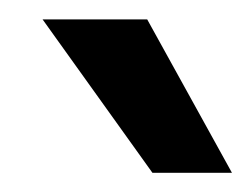

<svg xmlns="http://www.w3.org/2000/svg" viewBox="-20 -770 259 198"><path d="M23.9 -750H131.8L219.2 -591.8H137.2Z"/></svg>

Font: Oakes Grotesk Medium
Style: Regular
Weight: 500
Designer: Samuel Oakes
Foundry: Samuel Oakes
Version: Version 1.000;PS 001.000;hotconv 1.0.88;makeotf.lib2.5.64775